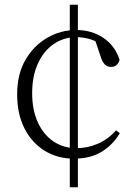

<svg xmlns="http://www.w3.org/2000/svg" viewBox="-20 -734 574 806"><path d="M307 52H273V-714H307ZM301 -578Q248 -578 206 -549.5Q164 -521 139.5 -468Q115 -415 115 -343Q115 -272 139 -220Q163 -168 205 -140Q247 -112 301 -112Q348 -112 391.5 -131Q435 -150 467 -187L483 -175Q454 -126 407 -97Q360 -68 290 -68Q221 -68 167 -101.5Q113 -135 82.5 -195.5Q52 -256 52 -338Q52 -423 87 -483Q122 -543 178.5 -575.5Q235 -608 300 -608Q365 -608 414 -575Q463 -542 482 -483Q478 -468 469 -460.5Q460 -453 446 -453Q430 -453 419.5 -464Q409 -475 402 -498L376 -575L418 -539Q387 -561 358.5 -569.5Q330 -578 301 -578Z"/></svg>

Font: Noto Serif HK ExtraLight
Style: Regular
Weight: 200
Designer: Ryoko NISHIZUKA 西塚涼子 (kana & ideographs); Frank Grießhammer (Latin, Greek & Cyrillic); Wenlong ZHANG 张文龙 (bopomofo); San
Foundry: Adobe
Version: Version 2.002-H1;hotconv 1.1.0;makeotfexe 2.6.0